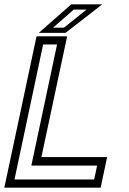

<svg xmlns="http://www.w3.org/2000/svg" viewBox="-32 -868 598 888"><path d="M-12 0 137 -700H278.5L159.5 -141.5H463.5L433.5 0ZM35 -38H403.5L417.2 -102.2H113L231.8 -662.2H167.5ZM147.5 -716 297.5 -848H441L271 -716ZM213.2 -740H263.8L368 -823.5H309Z"/></svg>

Font: Tourney Thin
Style: Italic
Weight: 100
Italic angle: -12°
Designer: Tyler Finck
Foundry: Etcetera Type Co
Version: Version 1.015